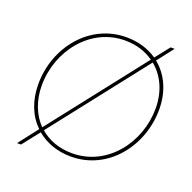

<svg xmlns="http://www.w3.org/2000/svg" viewBox="-134 -869 1039 1039"><g transform="rotate(20 385.0 -349.5)"><path d="M71 36H94L172 -63C223 -20 291 5 369 5C584 5 732 -188 732 -398C732 -500 693 -587 625 -641L698 -735H675L610 -653C562 -686 502 -705 433 -705C222 -705 70 -517 70 -304C70 -209 102 -130 158 -76ZM369 -14C295 -14 232 -37 184 -79L612 -625C673 -575 712 -496 712 -396C712 -200 572 -14 369 -14ZM90 -304C90 -502 232 -686 432 -686C494 -686 551 -669 597 -636L170 -91C120 -142 90 -216 90 -304Z"/></g></svg>

Font: Fixel Display 20240404 Thin
Style: Italic
Weight: 100
Italic angle: -10°
Designer: AlfaBravo + MacPaw
Foundry: Kyrylo Tkachov, Marchela Mozhyna, Serhii Makarenko, Maria Weinstein, Zakhar Kryvoshyya
Version: Version 1.211;Glyphs 3.2 (3225)